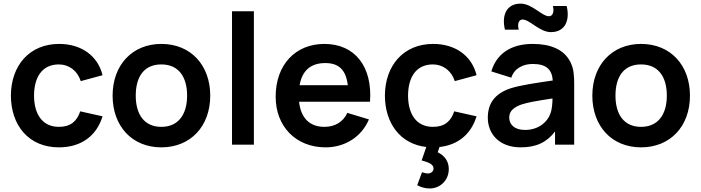

<svg xmlns="http://www.w3.org/2000/svg" viewBox="-20 -797 3862 1058"><path d="M304.5 15C425 15 511.5 -46 545 -156L422 -183.5C403.5 -128 368.5 -98 304.5 -98C214 -98 168 -167 167.5 -270C168 -369 210 -442 304.5 -442C359.5 -442 406.5 -408 425 -350L545 -382.5C519.5 -489 428.5 -555 306 -555C142 -555 40.5 -435.5 40 -270C40.5 -107 137.5 15 304.5 15Z M869 15C1030.5 15 1138.5 -101.5 1138.5 -270C1138.5 -437 1032 -555 869 -555C709.5 -555 600.5 -439.5 600.5 -270C600.5 -103 706.5 15 869 15ZM869 -98C776 -98 728 -165 728 -270C728 -372 772 -442 869 -442C963.5 -442 1011 -374.5 1011 -270C1011 -168.5 964.5 -98 869 -98Z M1379 0V-735H1258.5V0Z M2019 -236.5C2033 -431 1935 -555 1767.5 -555C1608.5 -555 1499 -441 1499 -264C1499 -100 1610.5 15 1774.5 15C1878.5 15 1971.5 -41 2013 -139L1894 -175C1870.5 -125 1826.5 -98 1767.5 -98C1685.5 -98 1637.5 -147.5 1628 -236.5ZM1772.5 -449.5C1847 -449.5 1886.5 -412 1896.5 -327.5H1631C1645 -407.5 1691.5 -449.5 1772.5 -449.5Z M2365.5 -98C2275 -98 2229 -167 2228.5 -270C2229 -369 2271 -442 2365.5 -442C2420.5 -442 2467.5 -408 2486 -350L2606 -382.5C2580.5 -489 2489.5 -555 2367 -555C2203 -555 2101.5 -435.5 2101 -270C2101.5 -119 2184.5 -3.5 2329 13L2303.5 87C2338 97 2369 106 2369 132C2369 145 2357.5 159 2337.5 159C2329 159 2319 156.5 2305.5 152L2279 223.5C2298.5 234 2321 241.5 2348 241.5C2404.5 241.5 2453 197.5 2453 134.5C2453 91.5 2430 61 2392 42L2402 13C2503.5 2 2576 -57.5 2606 -156L2483 -183.5C2464.5 -128 2429.5 -98 2365.5 -98Z M2838.5 -633.5C2830 -664.5 2838 -689.5 2859.5 -689.5C2899 -689.5 2953 -620 3015.5 -620C3093.5 -620 3122 -684 3102.5 -764H3026.5C3035 -732 3026 -707.5 3005 -707.5C2966 -707.5 2912 -777 2849 -777C2771.5 -777 2743 -713.5 2762.5 -633.5ZM3123.5 -454.5C3088 -526 3011.5 -555 2915.5 -555C2788.5 -555 2714 -494.5 2687.5 -403.5L2797.5 -369C2815.5 -424 2867 -444.5 2915.5 -444.5C2989 -444.5 3021.5 -415.5 3026 -353.5C2931.5 -339.5 2848 -328 2791 -309.5C2705.5 -280 2668 -226.5 2668 -148C2668 -59 2731.5 15 2849 15C2935 15 2992.5 -12.5 3038.5 -72.5V0H3144V-331.5C3144 -378 3142.5 -416.5 3123.5 -454.5ZM3012.5 -170.5C3000.5 -133 2955 -81 2873 -81C2816 -81 2786 -110 2786 -149.5C2786 -184.5 2810 -205 2851.5 -220.5C2889.5 -233.5 2938.5 -241 3024.5 -254.5C3024 -229.5 3022.5 -195 3012.5 -170.5Z M3512.5 15C3674 15 3782 -101.5 3782 -270C3782 -437 3675.5 -555 3512.5 -555C3353 -555 3244 -439.5 3244 -270C3244 -103 3350 15 3512.5 15ZM3512.5 -98C3419.5 -98 3371.5 -165 3371.5 -270C3371.5 -372 3415.5 -442 3512.5 -442C3607 -442 3654.5 -374.5 3654.5 -270C3654.5 -168.5 3608 -98 3512.5 -98Z"/></svg>

Font: Hauora
Style: Bold
Weight: 700
Designer: Wayne Shih
Foundry: WCYS
Version: Version 1.001;hotconv 1.0.109;makeotfexe 2.5.65596